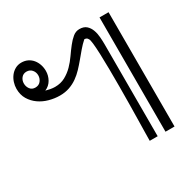

<svg xmlns="http://www.w3.org/2000/svg" viewBox="-132 -699 825 829"><g transform="rotate(-30 280.5 -285.0)"><path d="M360.8 -521Q344.2 -506.3 329.3 -488.8Q314.5 -471.2 299.8 -453.6Q285.2 -436 269.8 -419.7Q254.4 -403.3 236.3 -390.6Q218.3 -377.9 196.8 -370.4Q175.3 -362.8 148.9 -362.8Q122.6 -362.8 95.9 -370.1Q69.3 -377.4 48.1 -392.3Q26.9 -407.2 13.4 -429.4Q0 -451.7 0 -481.9Q0 -497.6 5.1 -513.4Q10.3 -529.3 19.8 -541.7Q29.3 -554.2 43.2 -562Q57.1 -569.8 74.2 -569.8Q91.8 -569.8 105.7 -563Q119.6 -556.2 129.2 -544.4Q138.7 -532.7 143.8 -517.6Q148.9 -502.4 148.9 -485.8Q148.9 -462.9 137.5 -442.6Q126 -422.4 104 -413.1Q113.8 -410.2 126.2 -408Q138.7 -405.8 148.9 -405.8Q177.7 -405.8 200 -418Q222.2 -430.2 240 -448.2Q257.8 -466.3 272.7 -487.8Q287.6 -509.3 301.8 -527.3Q315.9 -545.4 330.8 -557.6Q345.7 -569.8 363.8 -569.8Q385.7 -569.8 398.2 -558.6Q410.6 -547.4 416.7 -530.5Q422.9 -513.7 424.3 -494.4Q425.8 -475.1 425.8 -459V0H386.2Q386.2 -10.7 386.7 -37.6Q387.2 -64.5 387.9 -101.1Q388.7 -137.7 389.2 -181.4Q389.6 -225.1 389.9 -269.3Q390.1 -313.5 389.6 -355.5Q389.2 -397.5 387.9 -430.7Q386.7 -463.9 384.3 -485.6Q381.8 -507.3 377.9 -511.2Q375.5 -516.6 370.8 -518.8Q366.2 -521 360.8 -521ZM74.2 -524.9Q58.1 -524.9 48.6 -513.2Q39.1 -501.5 39.1 -485.8Q39.1 -470.2 48.1 -458Q57.1 -445.8 74.2 -445.8Q91.3 -445.8 101.1 -458Q110.8 -470.2 110.8 -485.8Q110.8 -501.5 100.8 -513.2Q90.8 -524.9 74.2 -524.9ZM464.8 -569.8H509.8V0H464.8Z"/></g></svg>

Font: Saysettha OT
Style: Regular
Weight: 400
Designer: John M. Durdin and Silvain Dupertuis
Foundry: Lao Script for Windows
Version: Version 2.000